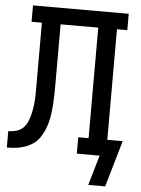

<svg xmlns="http://www.w3.org/2000/svg" viewBox="-59 -781 719 981"><g transform="rotate(5 300.0 -290.5)"><path d="M518 154H431L476 0H359V-84H412V-651H219V-332Q219 -309 218.5 -286Q218 -263 216.5 -240Q215 -217 212 -194Q209 -171 203 -148.5Q197 -126 188 -105Q179 -84 165.5 -65Q152 -46 132.5 -33Q113 -20 91 -12.5Q69 -5 46 -2.5Q23 0 0 0V-84Q19 -84 38.5 -89Q58 -94 72.5 -106.5Q87 -119 95.5 -137Q104 -155 109 -174Q114 -193 117 -212Q120 -231 121.5 -250.5Q123 -270 123 -289.5Q123 -309 123 -329V-651H70V-735H561V-651H508V-84H587Z"/></g></svg>

Font: Iosevka HT Medium Extended
Style: Regular
Weight: 500
Width: 7
Monospace: yes
Designer: Belleve Invis
Foundry: Belleve Invis
Version: Version 32.3.0; ttfautohint (v1.8.4)